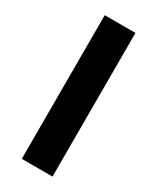

<svg xmlns="http://www.w3.org/2000/svg" viewBox="-181 -746 655 801"><g transform="rotate(30 147.0 -346.0)"><path d="M221 0H73V-692H221Z"/></g></svg>

Font: FiraSans
Style: Regular
Weight: 600
Designer: Carrois Corporate & Edenspiekermann AG
Foundry: Carrois Corporate GbR & Edenspiekermann AG
Version: Version 3.106;PS 003.106;hotconv 1.0.70;makeotf.lib2.5.58329